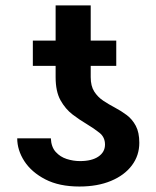

<svg xmlns="http://www.w3.org/2000/svg" viewBox="-20 -678 576 708"><path d="M367.2 -145Q367.2 -171.9 347.2 -188Q327.1 -204.1 300.3 -220.2Q274.4 -235.4 247.8 -255.6Q221.2 -275.9 203.1 -308.3Q185.1 -340.8 185.1 -393.1V-435.1H101.1V-528.3H185.1V-658.2H314.5V-528.3H408.7V-435.1H314.5V-393.6Q314.5 -360.8 327.4 -340.6Q340.3 -320.3 360.8 -306.6Q381.3 -293 404.1 -281Q426.8 -269 447.3 -253.7Q467.8 -238.3 480.7 -214.1Q493.7 -189.9 493.7 -151.4Q493.7 -104.5 466.3 -68.1Q439 -31.7 389.4 -11Q339.8 9.8 272.9 9.8Q198.2 9.8 147.2 -16.6Q96.2 -43 69.8 -83.7Q43.5 -124.5 43.5 -168H167.5Q168.9 -136.2 185.3 -117.9Q201.7 -99.6 225.8 -91.8Q250 -84 274.9 -84Q318.4 -84 342.8 -100.6Q367.2 -117.2 367.2 -145Z"/></svg>

Font: Inter Display SemiBold
Style: Regular
Weight: 600
Designer: Rasmus Andersson
Foundry: rsms
Version: Version 4.001;git-9221beed3